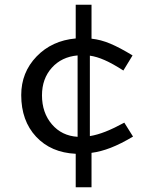

<svg xmlns="http://www.w3.org/2000/svg" viewBox="-20 -652 654 814"><path d="M368 142H301V0Q196 -5 133 -72.5Q70 -140 70 -249Q70 -345 135 -412.5Q200 -480 301 -489V-632H368V-488Q407 -484 447.5 -467Q488 -450 542 -417L503 -353Q458 -382 424 -397Q390 -412 361 -416V-75Q392 -80 427.5 -94Q463 -108 507 -132L544 -73Q492 -42 449.5 -25.5Q407 -9 368 -4ZM158 -248Q158 -174 200 -125Q242 -76 309 -72V-417Q241 -411 199.5 -364.5Q158 -318 158 -248Z"/></svg>

Font: Intel One Mono
Style: Regular
Weight: 400
Monospace: yes
Designer: Fred Shallcrass
Foundry: Frere-Jones Type LLC
Version: Version 1.400;hotconv 1.1.0;makeotfexe 2.6.0;FJTRelease1.4